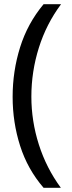

<svg xmlns="http://www.w3.org/2000/svg" viewBox="-20 -734 340 912"><path d="M40 -274Q40 -396 75.5 -509.5Q111 -623 187 -714H270Q200 -620 164.5 -507Q129 -394 129 -275Q129 -159 164.5 -47.5Q200 64 269 158H187Q111 70 75.5 -41.5Q40 -153 40 -274Z"/></svg>

Font: Noto Sans Palmyrene
Style: Regular
Weight: 400
Designer: Monotype Design Team
Foundry: Monotype Imaging Inc.
Version: Version 2.001; ttfautohint (v1.8.4.7-5d5b)